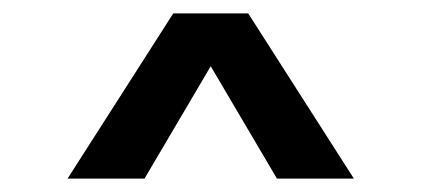

<svg xmlns="http://www.w3.org/2000/svg" viewBox="-20 -720 630 287"><path d="M81 -453 239 -700H351L509 -453H394L295 -621L196 -453Z"/></svg>

Font: HostGroteskBold
Style: Bold
Weight: 700
Designer: Doukan Karapınar based on Poppins by Indian Type Foundry, Jonny Pinhorn
Foundry: Element Type
Version: Version 1.001; ttfautohint (v1.8.4.7-5d5b)